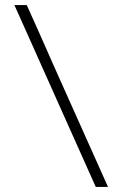

<svg xmlns="http://www.w3.org/2000/svg" viewBox="-20 -733 480 753"><path d="M355.5 0Q330.5 -56 307.2 -108Q284 -160 253.5 -228L143.5 -474Q122 -522.5 104.2 -562Q86.5 -601.5 70.2 -638Q54 -674.5 36.5 -713H85Q111 -655.5 135.2 -601.2Q159.5 -547 190.5 -476L301.5 -228Q332 -160 355.2 -108Q378.5 -56 403.5 0Z"/></svg>

Font: Commissioner Thin ExtraLight
Style: Regular
Weight: 250
Version: Version 1.000